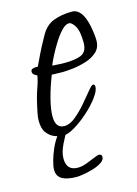

<svg xmlns="http://www.w3.org/2000/svg" viewBox="-88 -422 444 624"><g transform="rotate(-15 134.5 -110.5)"><path d="M86 10Q74 10 58.5 4.5Q43 -1 31.5 -15.5Q20 -30 20 -57Q20 -68 23 -83Q33 -133 42.5 -159Q52 -185 54 -201Q51 -202 45 -206Q39 -210 39 -217Q39 -224 45 -226Q51 -228 56 -228H63Q71 -245 80.5 -265Q90 -285 109 -319Q126 -351 153.5 -361.5Q181 -372 216 -372Q250 -372 263 -311Q269 -280 269 -261Q269 -237 253.5 -223Q238 -209 215.5 -202Q193 -195 171 -192.5Q149 -190 136 -190Q123 -190 113.5 -190.5Q104 -191 100 -191Q85 -153 76 -118Q67 -83 67 -59Q67 -19 97 -19Q115 -19 134.5 -35Q154 -51 172 -72Q190 -93 203 -109Q216 -125 220 -125Q227 -125 227 -117Q227 -103 211 -81.5Q195 -60 171.5 -39Q148 -18 124.5 -4Q101 10 86 10ZM149 -217Q187 -217 206.5 -225.5Q226 -234 227 -263Q227 -304 216.5 -321Q206 -338 197 -338Q185 -338 171.5 -323.5Q158 -309 145.5 -289Q133 -269 123 -249.5Q113 -230 109 -219Q114 -219 125 -218Q136 -217 149 -217ZM93 151Q62 151 44.5 141.5Q27 132 27 109Q27 99 32 80.5Q37 62 45.5 42.5Q54 23 64.5 8.5Q75 -6 87 -9Q90 -10 94 -10Q99 -10 102 -6Q91 10 78.5 36Q66 62 66 82Q66 123 104 123Q118 123 134 117Q150 111 163 105.5Q176 100 179 100Q190 100 190 109Q190 120 177.5 128Q165 136 148 141Q131 146 115.5 148.5Q100 151 93 151Z"/></g></svg>

Font: Bilbo
Style: Regular
Weight: 400
Designer: Robert E. Leuschke
Foundry: Robert E. Leuschke
Version: Version 1.100